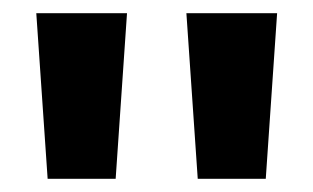

<svg xmlns="http://www.w3.org/2000/svg" viewBox="-20 -720 475 291"><path d="M35 -700H172.5L155.3 -449H52.2ZM262.5 -700H400L382.8 -449H279.7Z"/></svg>

Font: Space Cowgirl
Style: Regular
Weight: 400
Designer: Valery Marier
Foundry: Valery Marier
Version: Version 1.000